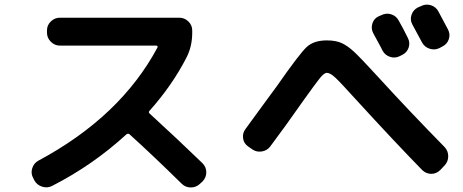

<svg xmlns="http://www.w3.org/2000/svg" viewBox="-20 -811 2040 846"><path d="M131 -17 126 -27Q115 -47 122 -69.5Q129 -92 149 -103Q511 -297 674 -602Q676 -604 674 -607Q672 -610 669 -610H244Q221 -610 204 -627Q187 -644 187 -667V-677Q187 -700 204 -716.5Q221 -733 244 -733H770Q793 -733 810 -716.5Q827 -700 827 -677V-667Q827 -607 802 -558Q739 -435 639 -323Q633 -317 639 -311Q770 -191 872 -92Q889 -75 889 -52Q889 -29 873 -12L861 -1Q844 15 820.5 15Q797 15 780 -2Q654 -126 550 -220Q544 -224 537 -219Q390 -84 210 8Q189 19 165.5 11.5Q142 4 131 -17Z M1660 -744Q1681 -755 1703.5 -748Q1726 -741 1737 -720Q1756 -687 1777 -644Q1788 -623 1780.5 -601Q1773 -579 1752 -569L1742 -564Q1721 -553 1698.5 -560.5Q1676 -568 1665 -589Q1659 -602 1645 -627Q1631 -652 1625 -664Q1614 -684 1620.5 -706.5Q1627 -729 1648 -739ZM1835 -784Q1856 -795 1878.5 -788Q1901 -781 1912 -760Q1940 -708 1954 -681Q1965 -660 1957.5 -638Q1950 -616 1929 -606L1916 -599Q1895 -589 1872.5 -596.5Q1850 -604 1839 -625L1797 -703Q1786 -723 1793 -745Q1800 -767 1821 -778ZM1073 -166Q1054 -179 1051 -202Q1048 -225 1062 -243Q1090 -281 1143 -354Q1196 -427 1201 -433Q1300 -575 1331.5 -604Q1363 -633 1420 -633Q1460 -633 1486 -621Q1512 -609 1541 -582Q1570 -555 1646 -472Q1782 -323 1939 -163Q1955 -146 1955 -122.5Q1955 -99 1939 -82L1920 -62Q1903 -45 1880.5 -45Q1858 -45 1841 -61Q1715 -190 1546 -375Q1480 -448 1457.5 -469Q1435 -490 1420 -490Q1408 -490 1388.5 -465.5Q1369 -441 1319 -371Q1232 -247 1171 -166Q1157 -147 1133 -143.5Q1109 -140 1090 -154Z"/></svg>

Font: Rounded Mplus 1c Bold
Style: Bold
Weight: 700
Version: Version 1.059.20150529